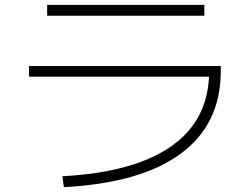

<svg xmlns="http://www.w3.org/2000/svg" viewBox="-20 -746 1040 794"><path d="M238 -17Q439 -28 574 -81Q709 -134 777 -226.5Q845 -319 845 -452L868 -429H100V-473H893V-452Q893 -233 728 -111Q563 11 244 28ZM175 -681V-726H825V-681Z"/></svg>

Font: M PLUS 2 Light
Style: Regular
Weight: 300
Designer: Coji Morishita
Foundry: UNDERFOREST DESIGN
Version: Version 1.001